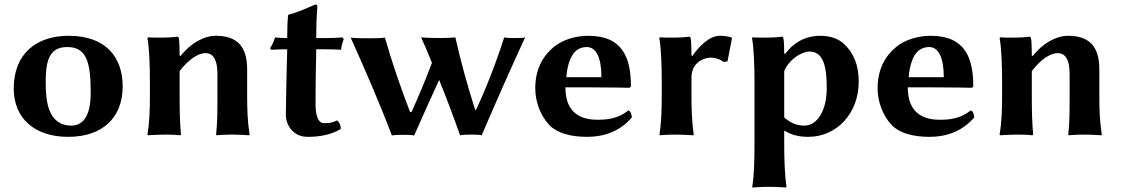

<svg xmlns="http://www.w3.org/2000/svg" viewBox="-20 -598 4992 853"><path d="M41 -205C41 -72 134 10 283 10C436 10 525 -76 525 -214C525 -340 454 -439 285 -439C142 -439 41 -360 41 -205ZM278 -389C363 -389 383 -326 383 -187C383 -72 342 -40 297 -40C193 -40 183 -151 183 -228C183 -315 192 -389 278 -389Z M1078 -180V-291C1078 -396 1029 -439 939 -439C888 -439 828 -408 782 -349L778 -352C778 -375 777 -417 775 -425C774 -432 772 -435 766 -435C737 -430 672 -430 637 -432L635 -429C643 -386 646 -310 646 -235V-180C646 -105 644 -54 635 0L637 3C637 3 684 0 719 0C753 0 781 3 781 3L784 0C779 -57 778 -104 778 -180V-282C816 -332 858 -362 894 -362C921 -362 946 -342 946 -269V-180C946 -105 946 -53 940 0L942 3C942 3 974 0 1009 0C1043 0 1087 3 1087 3L1089 0C1080 -57 1078 -104 1078 -180Z M1256 -429C1236 -429 1214 -430 1202 -432C1197 -415 1190 -399 1180 -384L1185 -377C1202 -378 1233 -379 1256 -379L1253 -261C1252 -201 1250 -118 1250 -88C1250 -41 1283 10 1347 10C1399 10 1451 1 1494 -25C1494 -41 1488 -56 1477 -63C1455 -52 1445 -51 1419 -51C1392 -51 1382 -90 1382 -131C1382 -133 1382 -136 1382 -138C1382 -169 1382 -216 1383 -272L1385 -379H1423C1447 -379 1482 -378 1495 -377C1497 -392 1501 -409 1507 -424L1502 -432C1483 -430 1455 -429 1432 -429H1385C1385 -485 1386 -515 1390 -568C1390 -575 1387 -578 1381 -578C1356 -568 1302 -542 1262 -533L1260 -530C1257 -503 1256 -469 1256 -429Z M1721 4C1730 1 1765 1 1774 1C1783 1 1812 1 1820 4C1856 -78 1893 -160 1931 -243C1964 -161 1995 -79 2024 3C2033 0 2067 0 2076 0C2085 0 2112 0 2120 3C2181 -139 2247 -289 2313 -432C2305 -429 2273 -429 2264 -429C2255 -429 2228 -429 2220 -432C2187 -327 2139 -204 2095 -110H2091C2057 -217 2028 -321 2003 -432C1991 -430 1947 -429 1934 -429C1920 -429 1865 -430 1851 -432C1868 -394 1884 -357 1899 -319C1870 -241 1836 -161 1808 -100H1802C1759 -211 1722 -320 1690 -431C1678 -428 1639 -428 1626 -428C1612 -428 1552 -428 1538 -431C1604 -283 1666 -142 1721 4Z M2771 -107C2725 -70 2676 -66 2634 -66C2585 -66 2549 -79 2525 -105C2503 -129 2492 -164 2492 -210H2592C2692 -210 2777 -208 2777 -208L2783 -214C2783 -339 2748 -439 2594 -439C2539 -439 2479 -422 2440 -389C2391 -349 2358 -289 2358 -206C2358 -147 2380 -85 2421 -42C2455 -7 2514 10 2589 10C2661 10 2733 -13 2787 -76C2787 -89 2781 -107 2771 -107ZM2496 -255C2500 -304 2512 -339 2527 -359C2539 -376 2559 -389 2587 -389C2628 -389 2652 -343 2652 -255Z M3056 -349 3052 -352C3052 -375 3051 -417 3049 -425C3048 -432 3046 -435 3040 -435C3011 -430 2946 -430 2911 -432L2909 -429C2917 -386 2920 -310 2920 -235V-180C2920 -105 2918 -54 2910 0L2911 3C2911 3 2943 0 2978 0C3012 0 3060 3 3060 3L3062 0C3054 -57 3052 -104 3052 -180V-253C3052 -330 3121 -342 3136 -342C3155 -342 3176 -337 3194 -323L3212 -325L3232 -428L3228 -432C3211 -437 3195 -439 3177 -439C3130 -439 3082 -388 3056 -349Z M3468 -358 3464 -361C3464 -384 3463 -417 3461 -425C3460 -432 3458 -435 3452 -435C3423 -430 3358 -430 3323 -432L3321 -429C3329 -386 3332 -310 3332 -235V32C3332 106 3331 178 3322 232L3323 235C3323 235 3362 232 3397 232C3431 232 3472 235 3472 235L3474 232C3466 175 3464 107 3464 32V-18C3497 3 3534 10 3571 10C3697 10 3795 -94 3795 -235C3795 -310 3772 -366 3725 -407C3701 -427 3667 -439 3623 -439C3580 -439 3517 -425 3468 -358ZM3464 -282C3486 -335 3542 -369 3576 -369C3637 -369 3653 -305 3653 -208C3653 -102 3609 -40 3553 -40C3528 -40 3501 -45 3464 -76Z M4292 -107C4246 -70 4197 -66 4155 -66C4106 -66 4070 -79 4046 -105C4024 -129 4013 -164 4013 -210H4113C4213 -210 4298 -208 4298 -208L4304 -214C4304 -339 4269 -439 4115 -439C4060 -439 4000 -422 3961 -389C3912 -349 3879 -289 3879 -206C3879 -147 3901 -85 3942 -42C3976 -7 4035 10 4110 10C4182 10 4254 -13 4308 -76C4308 -89 4302 -107 4292 -107ZM4017 -255C4021 -304 4033 -339 4048 -359C4060 -376 4080 -389 4108 -389C4149 -389 4173 -343 4173 -255Z M4864 -180V-291C4864 -396 4815 -439 4725 -439C4674 -439 4614 -408 4568 -349L4564 -352C4564 -375 4563 -417 4561 -425C4560 -432 4558 -435 4552 -435C4523 -430 4458 -430 4423 -432L4421 -429C4429 -386 4432 -310 4432 -235V-180C4432 -105 4430 -54 4421 0L4423 3C4423 3 4470 0 4505 0C4539 0 4567 3 4567 3L4570 0C4565 -57 4564 -104 4564 -180V-282C4602 -332 4644 -362 4680 -362C4707 -362 4732 -342 4732 -269V-180C4732 -105 4732 -53 4726 0L4728 3C4728 3 4760 0 4795 0C4829 0 4873 3 4873 3L4875 0C4866 -57 4864 -104 4864 -180Z"/></svg>

Font: Libertinus Sans
Style: Bold
Weight: 700
Designer: Philipp H. Poll, Khaled Hosny
Foundry: Caleb Maclennan
Version: Version 7.050;RELEASE